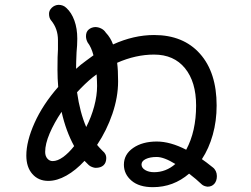

<svg xmlns="http://www.w3.org/2000/svg" viewBox="-20 -782 1040 795"><path d="M878 -53Q878 -33 867.5 -21Q857 -9 839 -9Q824 -11 816 -18Q793 -40 763 -63Q698 -7 613 -7Q556 -7 524.5 -34Q493 -61 493 -100Q493 -143 531.5 -169.5Q570 -196 629 -196Q685 -196 751 -162Q792 -238 792 -345Q792 -443 746 -499.5Q700 -556 618 -556Q542 -556 465 -522Q469 -493 469 -445Q469 -380 445.5 -311Q422 -242 382 -182Q389 -173 405 -157Q420 -145 420 -128Q420 -108 408.5 -97.5Q397 -87 376 -87Q370 -87 361 -90.5Q352 -94 347 -99L330 -116Q294 -77 255 -55Q216 -33 180 -33Q139 -33 114 -61.5Q89 -90 89 -138Q89 -197 123 -273Q157 -349 221 -422Q218 -457 218 -493Q218 -555 220 -577V-616Q220 -663 192 -697Q183 -707 183 -725Q183 -739 194.5 -750Q206 -761 222 -762Q242 -762 255 -749Q276 -730 288 -697Q300 -664 300 -622Q300 -595 297 -566Q295 -524 295 -497Q312 -513 337 -531Q347 -539 367 -553Q358 -587 343 -606Q336 -619 336 -632Q336 -650 347 -659.5Q358 -669 374 -670Q387 -670 399 -664Q411 -658 418 -647Q438 -626 448 -598Q534 -637 618 -637Q739 -637 808 -559.5Q877 -482 877 -345Q877 -281 861 -224Q845 -167 816 -123Q831 -113 861 -89Q869 -83 873.5 -73.5Q878 -64 878 -53ZM380 -474 364 -462Q332 -436 299 -400Q311 -316 337 -256Q358 -297 370 -341.5Q382 -386 382 -426Q382 -444 380 -474ZM287 -177Q253 -239 235 -319Q204 -273 185.5 -229.5Q167 -186 167 -153Q167 -136 176 -125.5Q185 -115 198 -115Q218 -115 241 -131.5Q264 -148 287 -177ZM706 -103Q659 -132 629 -132Q601 -132 583.5 -123.5Q566 -115 566 -101Q566 -87 581 -78Q596 -69 618 -69Q667 -69 706 -103Z"/></svg>

Font: Tsukimi Rounded Medium
Style: Regular
Weight: 500
Designer: Takashi Funayama
Foundry: Takashi Funayama
Version: Version 1.032; ttfautohint (v1.8.3)